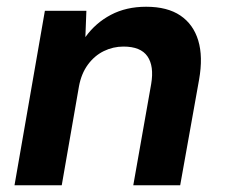

<svg xmlns="http://www.w3.org/2000/svg" viewBox="-20 -549 667 569"><path d="M23 0 113 -517H236L233 -439Q263 -481 308.5 -505Q354 -529 413 -529Q476 -529 514.5 -503Q553 -477 567.5 -429Q582 -381 570 -313L514 0H375L428 -300Q437 -353 417 -382Q397 -411 346 -411Q315 -411 287.5 -397.5Q260 -384 240.5 -357.5Q221 -331 214 -293L163 0Z"/></svg>

Font: DM Sans 11pt ExtraBold
Style: Italic
Weight: 800
Italic angle: -10°
Version: Version 4.004;gftools[0.9.30]